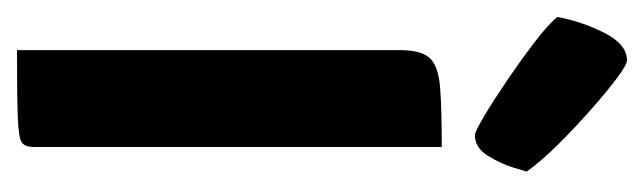

<svg xmlns="http://www.w3.org/2000/svg" viewBox="-292 -472 758 226"><g transform="rotate(90 87.0 -359.0)"><path d="M33 0V-451Q33 -476 42.5 -486Q52 -496 76.5 -498Q101 -500 147 -500V-20Q147 -10 142.2 -6Q137.5 -2 113.8 -1Q90 0 33 0ZM133 -539Q129 -539 110.5 -550Q92 -561 68.5 -577Q45 -593 24 -609Q3 -625 -6 -636Q-1 -664 12.5 -691Q26 -718 45 -718Q50 -718 65.5 -706.5Q81 -695 102 -676.5Q123 -658 143 -638Q163 -618 176 -600Q176 -600 171.5 -585Q167 -570 157.5 -554.5Q148 -539 133 -539Z"/></g></svg>

Font: Yanone Kaffeesatz ExtraLight
Style: Regular
Weight: 200
Designer: Yanone (Cyrillic: Daniel Pouzeot, Huerta Tipografica, and Cyreal)
Foundry: Yanone
Version: Version 2.003